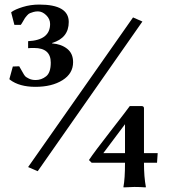

<svg xmlns="http://www.w3.org/2000/svg" viewBox="-20 -687 740 840"><path d="M562 -610.8 603 -592.8 145 62 103 43.9ZM136.2 -336.9Q161.1 -336.9 181.6 -353Q202.1 -369.1 202.1 -413.1Q202.1 -477.1 128.9 -477.1Q110.8 -477.1 103 -476.1V-506.8Q199.2 -511.7 199.2 -582Q199.2 -604 182.1 -620.6Q165 -637.2 146 -637.2Q134.8 -637.2 126 -634.5Q117.2 -631.8 111.1 -629.4Q105 -627 98.4 -619.4Q91.8 -611.8 89.4 -608.4Q86.9 -605 80.6 -593.5Q74.2 -582 70.8 -578.1H43L28.8 -632.8L30.8 -634.8Q45.9 -646 79.8 -656.5Q113.8 -667 151.9 -667Q280.8 -667 280.8 -590.8Q280.8 -521 208 -499V-497.1Q248 -494.1 273.9 -473.6Q299.8 -453.1 299.8 -415Q299.8 -365.2 253.4 -336.2Q207 -307.1 134.8 -307.1Q64.9 -307.1 23.9 -337.9L21 -340.8L36.1 -396L64 -397Q67.9 -391.1 76.9 -374.5Q85.9 -357.9 90.1 -353.5Q94.2 -349.1 106.7 -343Q119.1 -336.9 136.2 -336.9ZM526.9 -143.6 432.1 -17.1H526.9ZM526.9 26.9V24.9H380.9L369.1 13.2Q394 -23.9 463.1 -112.5Q532.2 -201.2 547.9 -223.1H598.1Q610.4 -223.1 609.9 -212.9V-17.1H669.9L667 24.9H609.9V26.9Q609.9 86.9 618.2 130.9L617.2 132.8Q591.3 130.9 567.9 130.9L521 132.8L520 130.9Q526.9 94.7 526.9 26.9Z"/></svg>

Font: Linux Biolinum
Style: Bold
Weight: 700
Designer: Philipp H. Poll
Foundry: Philipp H. Poll
Version: Version 1.3.2 ; ttfautohint (v0.9)